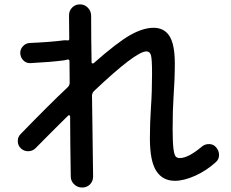

<svg xmlns="http://www.w3.org/2000/svg" viewBox="-20 -800 1040 865"><path d="M889.6 -139.6Q903.3 -151.4 922.9 -150.9Q942.4 -150.4 954.1 -135.7Q966.8 -121.1 966.8 -101.6Q966.8 -82 952.1 -69.3Q910.2 -31.2 859.4 -8.3Q808.6 14.6 767.6 14.6Q712.9 14.6 684.1 -29.8Q655.3 -74.2 655.3 -176.8Q655.3 -246.1 660.2 -318.4Q665 -386.7 665 -469.7Q665 -533.2 660.2 -550.8Q655.3 -568.4 639.6 -568.4Q591.8 -568.4 403.3 -389.6Q395.5 -381.8 394.5 -370.1Q395.5 -308.6 397 -188Q398.4 -67.4 399.4 -4.9Q399.4 16.6 385.3 30.8Q371.1 44.9 350.1 44.9Q329.1 44.9 314 30.3Q298.8 15.6 298.8 -4.9Q297.9 -50.8 296.9 -141.1Q295.9 -231.4 295.9 -276.4Q295.9 -279.3 292.5 -280.3Q289.1 -281.2 287.1 -279.3Q273.4 -265.6 244.6 -237.3Q215.8 -209 190.4 -183.1Q165 -157.2 140.6 -132.8Q127 -119.1 107.9 -118.7Q88.9 -118.2 74.7 -130.9Q60.5 -143.6 60.1 -163.6Q59.6 -183.6 74.2 -197.3Q202.1 -329.1 285.2 -407.2Q293.9 -416 293.9 -426.8Q293.9 -442.4 293.5 -475.1Q293 -507.8 293 -525.4Q293 -529.3 289.6 -531.2Q286.1 -533.2 282.2 -531.2L269.5 -528.3Q210.9 -520.5 117.2 -515.6Q98.6 -514.6 85.4 -527.8Q72.3 -541 71.3 -559.6Q70.3 -577.1 83 -591.3Q95.7 -605.5 114.3 -606.4Q208 -610.4 266.6 -618.2Q273.4 -619.1 281.2 -618.2Q292 -616.2 292 -624Q292 -640.6 291.5 -676.3Q291 -711.9 291 -730.5Q291 -752 305.2 -766.1Q319.3 -780.3 340.3 -780.3Q361.3 -780.3 376 -765.1Q390.6 -750 390.6 -728.5Q390.6 -692.4 391.1 -622.6Q391.6 -552.7 392.6 -518.6Q392.6 -514.6 396.5 -514.2Q400.4 -513.7 402.3 -515.6Q508.8 -609.4 566.9 -642.1Q625 -674.8 671.9 -674.8Q719.7 -674.8 743.7 -637.2Q767.6 -599.6 767.6 -512.7Q767.6 -445.3 761.7 -360.4Q757.8 -303.7 757.8 -219.7Q757.8 -161.1 761.2 -132.3Q764.6 -103.5 771 -95.7Q777.3 -87.9 790 -87.9Q828.1 -87.9 889.6 -139.6Z"/></svg>

Font: Rounded-X Mgen+ 2m medium
Style: Regular
Weight: 500
Designer: [Source Han Sans]
Ryoko NISHIZUKA  (kana & ideographs); Paul D. Hunt (Latin, Greek & Cyrillic); Wenlong ZHANG  (bopomofo
Version: Version 1.059.20150602